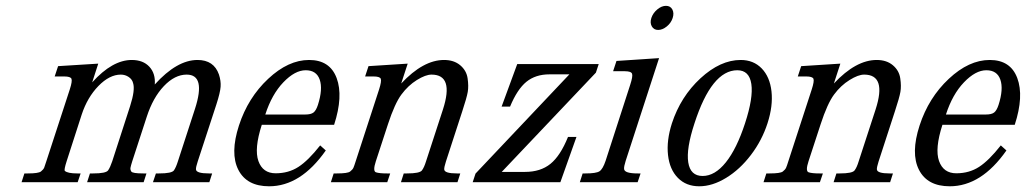

<svg xmlns="http://www.w3.org/2000/svg" viewBox="-20 -631 3553 665"><path d="M516.1 -338.4Q592.8 -423.3 664.1 -423.3Q720.7 -423.3 738.3 -373Q745.6 -350.6 744.1 -330.6Q742.7 -310.5 729.5 -269.5L665 -72.3Q658.2 -51.8 658.7 -44.4Q659.2 -30.3 704.1 -30.3H714.8L705.1 0H509.8L520 -30.3H530.8Q575.2 -30.3 582.5 -41Q589.8 -51.8 596.2 -72.3L655.3 -253.9Q693.8 -372.6 626.5 -372.6Q585.4 -372.6 547.6 -332.8Q509.8 -293 488.3 -226.6L438 -72.3Q433.1 -56.6 431.9 -50Q430.7 -43.5 434.8 -36.9Q439 -30.3 476.1 -30.3H487.3L477.5 0H281.7L291.5 -30.3H302.7Q347.2 -30.3 354.5 -41Q361.8 -51.8 368.7 -72.3L430.7 -263.7Q448.7 -319.8 440.9 -343.3Q438 -356 425.8 -364.3Q413.6 -372.6 398.4 -372.6Q359.4 -372.6 321 -333.3Q282.7 -293.9 263.2 -234.9L210.9 -72.8Q201.2 -42.5 204.6 -39.1Q214.4 -30.3 248 -30.3H259.3L249 0H54.7L64.5 -30.3H76.2Q113.3 -30.3 121.8 -37.1Q130.4 -43.9 133.1 -50.5Q135.7 -57.1 140.6 -72.8L221.7 -321.3Q231 -350.1 227.5 -358.2Q224.1 -366.2 202.1 -366.2H169.4L181.2 -401.9L320.3 -410.6L299.3 -345.7Q369.1 -423.3 436.5 -423.3Q475.6 -423.3 497.3 -399.9Q519 -376.5 516.1 -338.4Z M1081.1 -267.6Q1098.6 -322.3 1087.4 -355Q1076.2 -387.7 1038.8 -387.7Q1001.5 -387.7 961.4 -345.9Q921.4 -304.2 898.9 -234.4H1037.6Q1056.6 -234.4 1065.7 -241.2Q1074.7 -248 1081.1 -267.6ZM1108.4 -109.9Q1021.5 14.2 912.1 14.2Q834.5 14.2 805.4 -43Q776.4 -100.1 807.6 -196.3Q838.9 -292.5 908.7 -357.9Q978.5 -423.3 1050.5 -423.3Q1122.6 -423.3 1146 -360.6Q1169.4 -297.9 1137.2 -198.7H886.7Q859.9 -115.7 875 -73.2Q890.1 -30.8 934.8 -30.8Q979.5 -30.8 1013.7 -53Q1047.9 -75.2 1088.9 -127.4Z M1369.6 -341.8Q1445.8 -423.3 1518.1 -423.3Q1552.2 -423.3 1574 -405Q1595.7 -386.7 1599.6 -359.6Q1603.5 -332.5 1600.1 -312.7Q1596.7 -293 1581.1 -245.6L1524.4 -71.3Q1518.1 -51.3 1518.6 -44.4Q1519 -30.3 1563 -30.3H1574.2L1564.5 0H1368.7L1378.4 -30.3H1389.6Q1433.6 -30.3 1441.4 -40.8Q1449.2 -51.3 1455.6 -72.3L1514.2 -252Q1553.2 -372.6 1474.6 -372.6Q1454.1 -372.6 1423.8 -353.8Q1393.6 -335 1370.4 -303.7Q1347.2 -272.5 1323.7 -200.7L1281.7 -72.3Q1270.5 -38.1 1282.2 -34.2Q1293.9 -30.3 1320.3 -30.3H1331.5L1321.3 0H1126L1135.7 -30.3H1147Q1184.1 -30.3 1192.6 -36.9Q1201.2 -43.5 1204.1 -50Q1207 -56.6 1211.9 -72.3L1293 -321.3Q1302.2 -350.1 1298.8 -358.2Q1295.4 -366.2 1273.4 -366.2H1244.6L1256.3 -401.9L1392.1 -410.6Z M1976.6 -156.7 1920.9 0H1617.2L1627 -29.8L1952.1 -373.5H1883.3Q1835 -373.5 1803.2 -347.7Q1771.5 -321.8 1746.6 -261.7H1717.3L1771.5 -409.2H2053.7L2043.9 -379.4L1717.8 -35.6H1798.3Q1852.1 -35.6 1886.5 -63.5Q1920.9 -91.3 1947.3 -156.7Z M2286.6 -610.8Q2301.8 -610.8 2308.6 -598.4Q2315.4 -585.9 2309.8 -568.6Q2304.2 -551.3 2289.3 -539.3Q2274.4 -527.3 2259.5 -527.3Q2244.6 -527.3 2237.5 -539.8Q2230.5 -552.2 2236.1 -569.1Q2241.7 -585.9 2256.6 -598.4Q2271.5 -610.8 2286.6 -610.8ZM2188.5 0H1988.3L1998 -30.3H2007.8Q2044.9 -30.3 2056.4 -37.8Q2067.9 -45.4 2077.6 -74.2L2162.6 -336.9Q2172.4 -366.7 2169.2 -375.5Q2166 -384.3 2144 -384.3H2103.5L2115.2 -419.9L2262.7 -429.7L2147 -73.7Q2140.6 -53.7 2141.6 -45.4Q2143.1 -30.3 2189 -30.3H2198.7Z M2533.7 -387.7Q2444.8 -387.7 2385.3 -203.6Q2356.4 -115.7 2363.8 -68.6Q2371.1 -21.5 2413.6 -21.5Q2456.1 -21.5 2493.9 -68.6Q2531.7 -115.7 2560.5 -204.1Q2589.4 -292.5 2582.3 -340.1Q2575.2 -387.7 2533.7 -387.7ZM2307.1 -203.6Q2337.4 -296.4 2406.2 -359.9Q2475.1 -423.3 2545.4 -423.3Q2589.8 -423.3 2618.2 -394Q2646.5 -364.7 2652.1 -314.5Q2657.7 -264.2 2638.4 -204.3Q2619.1 -144.5 2580.8 -94.2Q2542.5 -43.9 2494.9 -14.9Q2447.3 14.2 2401.9 14.2Q2356.4 14.2 2327.9 -14.9Q2299.3 -43.9 2293.7 -94Q2288.1 -144 2307.1 -203.6Z M2868.2 -341.8Q2944.3 -423.3 3016.6 -423.3Q3050.8 -423.3 3072.5 -405Q3094.2 -386.7 3098.1 -359.6Q3102.1 -332.5 3098.6 -312.7Q3095.2 -293 3079.6 -245.6L3022.9 -71.3Q3016.6 -51.3 3017.1 -44.4Q3017.6 -30.3 3061.5 -30.3H3072.8L3063 0H2867.2L2877 -30.3H2888.2Q2932.1 -30.3 2939.9 -40.8Q2947.8 -51.3 2954.1 -72.3L3012.7 -252Q3051.8 -372.6 2973.1 -372.6Q2952.6 -372.6 2922.4 -353.8Q2892.1 -335 2868.9 -303.7Q2845.7 -272.5 2822.3 -200.7L2780.3 -72.3Q2769 -38.1 2780.8 -34.2Q2792.5 -30.3 2818.8 -30.3H2830.1L2819.8 0H2624.5L2634.3 -30.3H2645.5Q2682.6 -30.3 2691.2 -36.9Q2699.7 -43.5 2702.6 -50Q2705.6 -56.6 2710.4 -72.3L2791.5 -321.3Q2800.8 -350.1 2797.4 -358.2Q2793.9 -366.2 2772 -366.2H2743.2L2754.9 -401.9L2890.6 -410.6Z M3438.5 -267.6Q3456.1 -322.3 3444.8 -355Q3433.6 -387.7 3396.2 -387.7Q3358.9 -387.7 3318.8 -345.9Q3278.8 -304.2 3256.3 -234.4H3395Q3414.1 -234.4 3423.1 -241.2Q3432.1 -248 3438.5 -267.6ZM3465.8 -109.9Q3378.9 14.2 3269.5 14.2Q3191.9 14.2 3162.8 -43Q3133.8 -100.1 3165 -196.3Q3196.3 -292.5 3266.1 -357.9Q3335.9 -423.3 3408 -423.3Q3480 -423.3 3503.4 -360.6Q3526.9 -297.9 3494.6 -198.7H3244.1Q3217.3 -115.7 3232.4 -73.2Q3247.6 -30.8 3292.2 -30.8Q3336.9 -30.8 3371.1 -53Q3405.3 -75.2 3446.3 -127.4Z"/></svg>

Font: RIT Rachana
Style: Italic
Weight: 400
Designer: Hussain KH
Version: 1.5.2